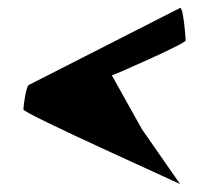

<svg xmlns="http://www.w3.org/2000/svg" viewBox="-20 -636 531 484"><path d="M39 -360C39 -350 423 -178 434 -172L338 -310L262 -446C270 -448 448 -526 448 -534C448 -542 442 -618 434 -616L53 -422C46 -420 39 -370 39 -360Z"/></svg>

Font: Ampere
Style: Regular
Weight: 400
Version: Version 1